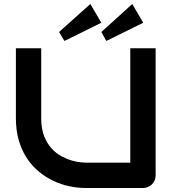

<svg xmlns="http://www.w3.org/2000/svg" viewBox="-20 -942 873 962"><path d="M759.8 -64Q759.8 -50.3 754.9 -38.6Q750 -26.9 741.2 -18.3Q732.4 -9.8 720.7 -4.9Q709 0 695.8 0H409.7Q369.1 0 327.6 -8.8Q286.1 -17.6 247.3 -35.9Q208.5 -54.2 174.3 -82.5Q140.1 -110.8 114.5 -149.7Q88.9 -188.5 74.2 -238.5Q59.6 -288.6 59.6 -350.1V-700.2H186.5V-350.1Q186.5 -296.4 201.4 -259.3Q216.3 -222.2 239.3 -197.3Q262.2 -172.4 289.6 -158.2Q316.9 -144 341.6 -137.2Q366.2 -130.4 385 -128.7Q403.8 -127 409.7 -127H632.8V-700.2H759.8ZM487.8 -828.1 302.7 -736.8 275.9 -781.7 432.6 -921.9ZM697.8 -828.1 512.7 -736.8 487.8 -781.7 642.6 -921.9Z"/></svg>

Font: Audiowide
Style: Regular
Weight: 400
Designer: Astigmatic (AOETI)
Foundry: Astigmatic (AOETI)
Version: Version 1.002